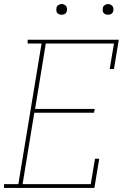

<svg xmlns="http://www.w3.org/2000/svg" viewBox="-30 -932 650 952"><path d="M-10 0V-19H61L176 -716H107V-735H559L535 -590H514L535 -716H197L144 -392H440L436 -373H140L82 -19H420L441 -145H462L438 0ZM505 -859Q499 -859 493.5 -861Q488 -863 484 -867.5Q480 -872 479.5 -878.5Q479 -885 480 -891Q480 -896 482.5 -900Q485 -904 489 -906.5Q493 -909 497 -910.5Q501 -912 506 -912Q512 -912 517.5 -909.5Q523 -907 527 -902.5Q531 -898 532 -891.5Q533 -885 532 -879Q531 -874 528.5 -870Q526 -866 522.5 -863.5Q519 -861 514.5 -860Q510 -859 505 -859ZM275 -859Q269 -859 263.5 -861Q258 -863 254 -867.5Q250 -872 249.5 -878.5Q249 -885 250 -891Q250 -896 252.5 -900Q255 -904 259 -906.5Q263 -909 267 -910.5Q271 -912 276 -912Q282 -912 287.5 -909.5Q293 -907 297 -902.5Q301 -898 302 -891.5Q303 -885 302 -879Q301 -874 298.5 -870Q296 -866 292.5 -863.5Q289 -861 284.5 -860Q280 -859 275 -859Z"/></svg>

Font: Iosevka HT Thin Extended
Style: Italic
Weight: 100
Width: 7
Italic angle: -9°
Monospace: yes
Designer: Belleve Invis
Foundry: Belleve Invis
Version: Version 32.3.0; ttfautohint (v1.8.4)